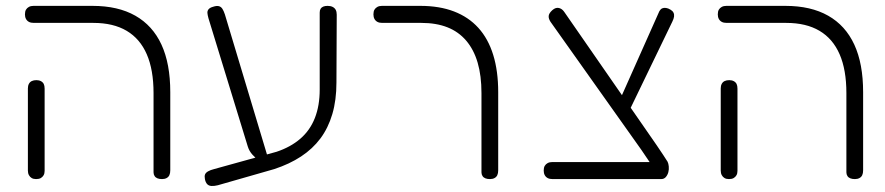

<svg xmlns="http://www.w3.org/2000/svg" viewBox="-20 -600 3015 654"><path d="M532 10Q523 10 516.5 7.5Q510 5 506.5 -0.5Q503 -6 503 -13V-283Q503 -362 480 -415Q457 -468 411.5 -495Q366 -522 298 -522H95Q85 -522 78.5 -525.5Q72 -529 68.5 -535.5Q65 -542 65 -551Q65 -561 68.5 -567Q72 -573 78.5 -576.5Q85 -580 94 -580H295Q382 -580 441 -546.5Q500 -513 530 -448Q560 -383 560 -286V-20Q560 -10 557 -3.5Q554 3 547.5 6.5Q541 10 532 10ZM103 10Q94 10 88 6.5Q82 3 78.5 -3.5Q75 -10 75 -19V-299Q75 -308 78.5 -314.5Q82 -321 88.5 -324Q95 -327 104 -327Q113 -327 119.5 -323.5Q126 -320 129 -314Q132 -308 132 -298V-18Q132 -9 128.5 -3Q125 3 119 6.5Q113 10 103 10Z M722 31Q710 34 700.5 33.5Q691 33 685.5 27Q680 21 678 10Q676 0 678.5 -6Q681 -12 689 -16.5Q697 -21 709 -24L922 -83Q970 -99 1003 -127.5Q1036 -156 1052.5 -198Q1069 -240 1069 -295V-557Q1069 -565 1072 -570Q1075 -575 1081 -577.5Q1087 -580 1096 -580Q1106 -580 1113 -576.5Q1120 -573 1123.5 -566.5Q1127 -560 1127 -550L1126 -319Q1126 -259 1112 -211.5Q1098 -164 1071.5 -128.5Q1045 -93 1005.5 -67Q966 -41 914 -24ZM860 -55Q851 -61 840 -73Q829 -85 824 -101L690 -538Q687 -549 686.5 -556Q686 -563 690.5 -568.5Q695 -574 706 -577Q718 -581 725.5 -579Q733 -577 737.5 -570Q742 -563 746 -551L892 -65Z M1649 10Q1640 10 1633.5 7.5Q1627 5 1623.5 -0.5Q1620 -6 1620 -13V-283Q1620 -342 1607 -386.5Q1594 -431 1568 -461.5Q1542 -492 1504 -507Q1466 -522 1415 -522H1282Q1272 -522 1265.5 -525.5Q1259 -529 1255.5 -535.5Q1252 -542 1252 -551Q1252 -561 1255.5 -567Q1259 -573 1265.5 -576.5Q1272 -580 1281 -580H1412Q1477 -580 1526.5 -561Q1576 -542 1609.5 -505Q1643 -468 1660 -413Q1677 -358 1677 -286V-20Q1677 -10 1674 -3.5Q1671 3 1664.5 6.5Q1658 10 1649 10Z M2232 10 2165 -89 1855 -526Q1848 -537 1849 -546Q1850 -555 1861 -565Q1869 -572 1876 -573Q1883 -574 1890 -570.5Q1897 -567 1903 -558L2217 -105Q2229 -87 2239.5 -71.5Q2250 -56 2254 -49Q2257 -43 2258 -33Q2259 -23 2256.5 -13.5Q2254 -4 2248 3Q2242 10 2232 10ZM1862 10Q1852 10 1845.5 6.5Q1839 3 1835.5 -3.5Q1832 -10 1832 -19Q1832 -29 1835.5 -35Q1839 -41 1845.5 -44.5Q1852 -48 1861 -48H2238L2232 10ZM2125 -226 2083 -241 2226 -562Q2230 -569 2235.5 -571.5Q2241 -574 2248.5 -573Q2256 -572 2264 -567Q2271 -563 2274 -557Q2277 -551 2276 -543.5Q2275 -536 2270 -526Z M2892 10Q2883 10 2876.5 7.5Q2870 5 2866.5 -0.5Q2863 -6 2863 -13V-283Q2863 -362 2840 -415Q2817 -468 2771.5 -495Q2726 -522 2658 -522H2455Q2445 -522 2438.5 -525.5Q2432 -529 2428.5 -535.5Q2425 -542 2425 -551Q2425 -561 2428.5 -567Q2432 -573 2438.5 -576.5Q2445 -580 2454 -580H2655Q2742 -580 2801 -546.5Q2860 -513 2890 -448Q2920 -383 2920 -286V-20Q2920 -10 2917 -3.5Q2914 3 2907.5 6.5Q2901 10 2892 10ZM2463 10Q2454 10 2448 6.5Q2442 3 2438.5 -3.5Q2435 -10 2435 -19V-299Q2435 -308 2438.5 -314.5Q2442 -321 2448.5 -324Q2455 -327 2464 -327Q2473 -327 2479.5 -323.5Q2486 -320 2489 -314Q2492 -308 2492 -298V-18Q2492 -9 2488.5 -3Q2485 3 2479 6.5Q2473 10 2463 10Z"/></svg>

Font: Fredoka Light
Style: Regular
Weight: 300
Designer: Ben Nathan
Foundry: Milena B. Brandão, Ben Nathan
Version: Version 2.001